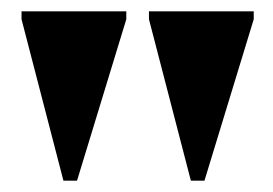

<svg xmlns="http://www.w3.org/2000/svg" viewBox="-20 -735 482 339"><path d="M92 -416 18 -701V-715H203V-701L116 -416ZM317 -416 243 -701V-715H428V-701L341 -416Z"/></svg>

Font: Newsreader 72pt ExtraBold
Style: Regular
Weight: 800
Designer: Hugues Gentile
Foundry: Production Type
Version: Version 1.003; ttfautohint (v1.8.3)